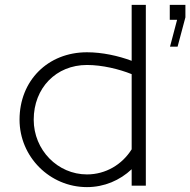

<svg xmlns="http://www.w3.org/2000/svg" viewBox="-20 -760 779 786"><path d="M519 -148.7C480.2 -86.8 413.3 -46 336 -46C216 -46 118 -146 118 -270C118 -399.9 209.6 -494 336 -494C398.6 -494 468 -477 519 -456.5ZM577 0V-740H519V-511.1C463.6 -531.8 397.8 -546 336 -546C175.9 -546 60 -430.1 60 -270C60 -118 184 6 336 6C406.7 6 470.8 -21.7 519 -67.2V0ZM675 -679H705L676 -569H707L739 -689V-740H675Z"/></svg>

Font: Resamitz
Style: Regular
Weight: 500
Designer: gluk
Foundry: gluk
Version: Version 0.047